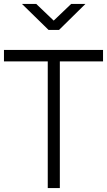

<svg xmlns="http://www.w3.org/2000/svg" viewBox="-23 -949 540 969"><path d="M-3 -639V-697H497V-639H279V0H218V-639ZM408 -929 275 -798H222L88 -929H160L248 -845L336 -929Z"/></svg>

Font: TitilliumText22L Lt
Style: Thin
Weight: 300
Designer: Campivisivi
Foundry: Campivisivi
Version: 1.000